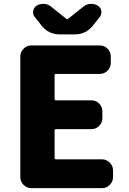

<svg xmlns="http://www.w3.org/2000/svg" viewBox="-20 -981 670 1001"><path d="M143.6 0Q120.1 0 103 -17.1Q85.9 -34.2 85.9 -57.6V-686.5Q85.9 -710 103 -727.1Q120.1 -744.1 143.6 -744.1H500Q524.4 -744.1 541 -727.1Q557.6 -710 557.6 -686.5V-653.3Q557.6 -629.9 541 -612.8Q524.4 -595.7 500 -595.7H272.5Q264.6 -595.7 264.6 -588.9V-464.8Q264.6 -458 272.5 -458H456.1Q480.5 -458 497.1 -440.9Q513.7 -423.8 513.7 -400.4V-365.2Q513.7 -341.8 497.1 -324.7Q480.5 -307.6 456.1 -307.6H272.5Q264.6 -307.6 264.6 -300.8V-157.2Q264.6 -150.4 272.5 -150.4H511.7Q535.2 -150.4 552.2 -133.3Q569.3 -116.2 569.3 -92.8V-57.6Q569.3 -34.2 552.2 -17.1Q535.2 0 511.7 0ZM291 -801.8Q233.4 -801.8 197.3 -846.7L161.1 -892.6Q152.3 -903.3 152.3 -917Q152.3 -920.9 153.3 -924.8Q156.2 -942.4 171.4 -951.7Q186.5 -960.9 205.1 -960.9Q207 -960.9 209 -960.9Q229.5 -960 245.1 -947.3L326.2 -882.8Q328.1 -880.9 330.6 -880.9Q333 -880.9 335 -882.8L416 -947.3Q431.6 -960 452.1 -960.9Q454.1 -960.9 456.1 -960.9Q473.6 -960.9 489.3 -951.7Q504.9 -942.4 507.8 -924.8Q508.8 -920.9 508.8 -917Q508.8 -903.3 500 -892.6L463.9 -846.7Q427.7 -801.8 370.1 -801.8Z"/></svg>

Font: Gen Jyuu Gothic Heavy
Style: Bold
Weight: 900
Designer: [Source Han Sans]
Ryoko NISHIZUKA  (kana & ideographs); Paul D. Hunt (Latin, Greek & Cyrillic); Wenlong ZHANG  (bopomofo
Version: Version 1.002.20150607